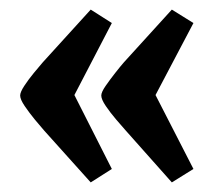

<svg xmlns="http://www.w3.org/2000/svg" viewBox="-20 -443 443 400"><path d="M338 -63 242 -171Q234 -180 222 -194Q210 -208 200.5 -222Q191 -236 191 -244Q191 -251 200 -264Q209 -277 220 -291Q231 -305 238 -313L338 -423L383 -395L304 -245L383 -91ZM169 -63 72 -171Q64 -180 52.5 -194Q41 -208 31.5 -222Q22 -236 22 -244Q22 -251 30.5 -264Q39 -277 50.5 -291Q62 -305 69 -313L169 -423L213 -395L135 -245L213 -91Z"/></svg>

Font: Faustina SemiBold
Style: Regular
Weight: 600
Designer: Alfonso Garcia
Foundry: http://www.omnibus-type.com
Version: Version 1.200